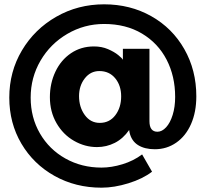

<svg xmlns="http://www.w3.org/2000/svg" viewBox="-20 -720 952 889"><path d="M709 -110Q730 -110 749 -130.5Q768 -151 779.5 -188Q791 -225 791 -271Q791 -367 751.5 -443.5Q712 -520 637.5 -564.5Q563 -609 462 -609Q370 -609 291.5 -563Q213 -517 167.5 -439Q122 -361 122 -268Q122 -176 165 -102Q208 -28 283 14Q358 56 450 56Q496 56 547 40.5Q598 25 638 -5L684 75Q641 108 575 128.5Q509 149 450 149Q330 149 232.5 94.5Q135 40 79 -55Q23 -150 23 -268Q23 -388 81.5 -486.5Q140 -585 240.5 -642.5Q341 -700 462 -700Q583 -700 680.5 -645Q778 -590 833.5 -492.5Q889 -395 889 -274Q889 -201 864.5 -145.5Q840 -90 796 -59.5Q752 -29 697 -29Q650 -29 619.5 -48Q589 -67 580 -106L578 -118Q550 -78 511.5 -58.5Q473 -39 429 -39Q373 -39 322.5 -68Q272 -97 241.5 -150Q211 -203 211 -270Q211 -334 236.5 -388Q262 -442 308.5 -473.5Q355 -505 415 -505Q451 -505 480 -492.5Q509 -480 527.5 -465Q546 -450 549 -443V-494H672V-159Q672 -110 709 -110ZM346 -275Q346 -224 372.5 -187.5Q399 -151 442 -151Q487 -151 514 -186.5Q541 -222 541 -274Q541 -324 513.5 -357.5Q486 -391 440 -391Q399 -391 372.5 -357Q346 -323 346 -275Z"/></svg>

Font: Montserrat V1
Style: Bold
Weight: 700
Designer: Julieta Ulanovsky
Foundry: Julieta Ulanovsky
Version: Version 6.001